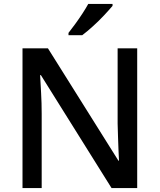

<svg xmlns="http://www.w3.org/2000/svg" viewBox="-20 -961 816 981"><path d="M681 0H550L189 -577H185Q187 -537 190 -485.5Q193 -434 193 -380V0H95V-714H225L585 -140H588Q587 -161 585.5 -193Q584 -225 583 -261.5Q582 -298 581 -330V-714H681ZM555 -931Q540 -913 513 -884Q486 -855 455 -827Q424 -799 400 -781H330V-793Q345 -812 364 -838Q383 -864 401 -891.5Q419 -919 431 -941H555Z"/></svg>

Font: Noto Sans Ol Chiki Medium
Style: Regular
Weight: 500
Designer: Monotype Design Team, Lewis McGuffie
Foundry: Monotype Imaging Inc.
Version: Version 2.003; ttfautohint (v1.8.4.7-5d5b)